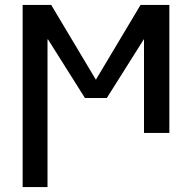

<svg xmlns="http://www.w3.org/2000/svg" viewBox="-20 -540 780 780"><path d="M564 -380 414 -142H325L175 -380H173V220H72V-520H188L369 -217H370L551 -520H668V0H565V-380Z"/></svg>

Font: Mplus 1p Medium
Style: Regular
Weight: 500
Version: Version 1.061